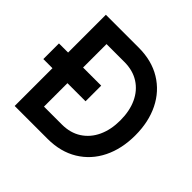

<svg xmlns="http://www.w3.org/2000/svg" viewBox="-174 -871 1042 1042"><g transform="rotate(45 346.5 -350.0)"><path d="M143 0V-110H325Q390 -110 437 -140.5Q484 -171 509 -225Q534 -279 534 -350Q534 -422 509 -476Q484 -530 437 -560Q390 -590 325 -590H143V-700H325Q425 -700 498 -655.5Q571 -611 610 -532Q649 -453 649 -350Q649 -247 610 -168Q571 -89 498 -44.5Q425 0 325 0ZM73 0V-700H188V0ZM3 -290V-410H327V-290Z"/></g></svg>

Font: Fustat
Style: Bold
Weight: 700
Designer: Mohamed Gaber, Khaled Hosny, Laura Garcia Mut
Foundry: Kief Type Foundry, Alif Type Foundry, Hard Type Foundry
Version: Version 1.007